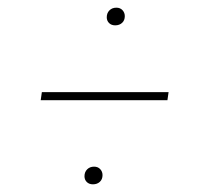

<svg xmlns="http://www.w3.org/2000/svg" viewBox="-20 -581 525 500"><path d="M200 -122Q200 -133 207 -140Q214 -147 225 -147Q235 -147 241 -140.5Q247 -134 247 -125Q247 -114 240 -107.5Q233 -101 222 -101Q212 -101 206 -107Q200 -113 200 -122ZM258 -536Q258 -547 265 -554Q272 -561 283 -561Q293 -561 299 -554.5Q305 -548 305 -539Q305 -528 298 -521.5Q291 -515 280 -515Q270 -515 264 -521Q258 -527 258 -536ZM86 -320 89 -341H419L416 -320Z"/></svg>

Font: Fira Sans Thin
Style: Italic
Weight: 250
Italic angle: -8°
Designer: Carrois Corporate & Edenspiekermann AG
Foundry: Carrois Corporate GbR & Edenspiekermann AG
Version: Version 4.203